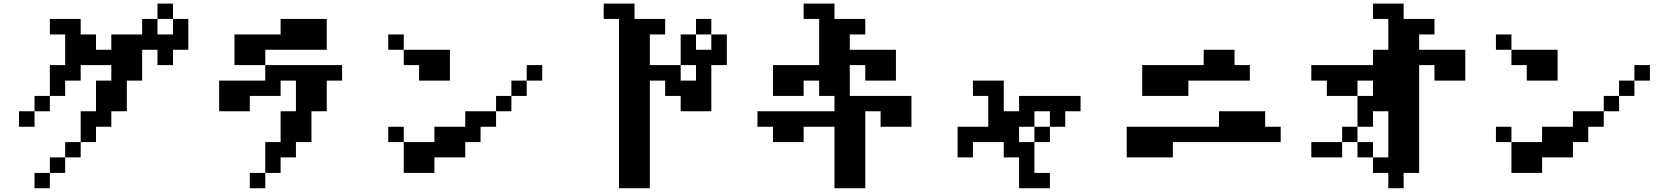

<svg xmlns="http://www.w3.org/2000/svg" viewBox="-20 -879 9040 1040"><path d="M833 -692.4H917V-776.4H833ZM83 -192.4V-276.4H167V-192.4ZM417 -109.4V-26.4H333V-109.4ZM417 -109.4V-276.4H500V-442.4H583V-526.4H417V-442.4H333V-359.4H250V-526.4H333V-692.4H250V-776.4H417V-692.4H500V-609.4H583V-692.4H750V-776.4H833V-859.4H917V-776.4H1000V-609.4H917V-526.4H833V-609.4H750V-442.4H667V-276.4H583V-192.4H500V-109.4ZM333 -26.4V57.6H250V-26.4ZM250 57.6V140.6H167V57.6ZM250 -359.4V-276.4H167V-359.4Z M1250 -526.4V-692.4H1500V-776.4H1750V-609.4H1417V-526.4ZM1167 -276.4V-442.4H1417V-526.4H1833V-442.4H1750V-276.4H1667V-109.4H1583V-26.4H1500V57.6H1417V140.6H1333V57.6H1417V-109.4H1500V-276.4H1583V-442.4H1500V-359.4H1333V-276.4Z M2083 -609.4V-692.4H2167V-609.4ZM2083 -109.4V-192.4H2167V-109.4ZM2167 -609.4H2417V-442.4H2250V-526.4H2167ZM2833 -442.4V-359.4H2750V-276.4H2667V-192.4H2583V-109.4H2500V-26.4H2333V57.6H2167V-109.4H2333V-192.4H2500V-276.4H2667V-359.4H2750V-442.4ZM2833 -442.4V-526.4H2917V-442.4Z M3750 -609.4H3833V-692.4H3750ZM3667 -442.4H3750V-526.4H3667ZM3250 -776.4V-859.4H3417V-776.4H3583V-692.4H3500V-526.4H3667V-692.4H3750V-776.4H3833V-692.4H3917V-526.4H3833V-276.4H3667V-359.4H3583V-442.4H3500V140.6H3333V-776.4Z M4083 -192.4V-276.4H4500V-359.4H4417V-442.4H4333V-359.4H4167V-526.4H4417V-776.4H4333V-859.4H4500V-776.4H4667V-692.4H4583V-609.4H4833V-442.4H4667V-526.4H4583V-359.4H4917V-192.4H4750V-276.4H4667V140.6H4500V-192.4H4333V-109.4H4167V-192.4Z M5167 -26.4V-192.4H5333V-359.4H5250V-442.4H5417V-276.4H5500V-359.4H5833V-276.4H5750V-192.4H5667V-109.4H5583V57.6H5667V140.6H5500V-26.4H5417V-109.4H5250V-26.4ZM5583 -109.4V-192.4H5500V-109.4ZM5583 -192.4H5667V-276.4H5583Z M6167 -359.4V-526.4H6500V-609.4H6667V-526.4H6750V-442.4H6417V-359.4ZM6083 -26.4V-192.4H6583V-276.4H6833V-192.4H6917V-109.4H6333V-26.4Z M7083 -442.4V-526.4H7417V-609.4H7500V-776.4H7417V-859.4H7583V-776.4H7750V-692.4H7667V-609.4H7917V-442.4H7750V-526.4H7667V57.6H7583V140.6H7500V57.6H7417V-26.4H7500V-276.4H7417V-192.4H7333V-359.4H7167V-442.4ZM7083 -26.4V-109.4H7250V-26.4ZM7333 -359.4H7417V-442.4H7333ZM7417 -26.4H7333V-109.4H7250V-192.4H7333V-109.4H7417Z M8083 -609.4V-692.4H8167V-609.4ZM8083 -109.4V-192.4H8167V-109.4ZM8167 -609.4H8417V-442.4H8250V-526.4H8167ZM8833 -442.4V-359.4H8750V-276.4H8667V-192.4H8583V-109.4H8500V-26.4H8333V57.6H8167V-109.4H8333V-192.4H8500V-276.4H8667V-359.4H8750V-442.4ZM8833 -442.4V-526.4H8917V-442.4Z"/></svg>

Font: KH Dot Dougenzaka 12
Style: Regular
Weight: 400
Designer: Original version for X68000 by Keitarou Hiraki (http://hp.vector.co.jp/authors/VA000874/) / TrueType conversion by Homem
Version: Version 1.00.20150527